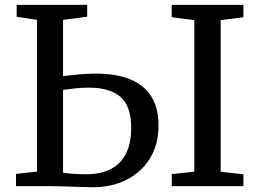

<svg xmlns="http://www.w3.org/2000/svg" viewBox="-20 -763 1063 787"><path d="M362.2 4.4Q341.5 4.4 309.9 3.3Q278.3 2.1 244.9 1.1Q211.6 0 184.1 0H45.6V-50.1L131.7 -59.6V-681.5L48.3 -694.4V-743H337.4V-694.4L238.4 -681.4V-451.1Q270.4 -455 304.5 -458.1Q338.6 -461.3 372.4 -461.3Q500.4 -461.3 565.2 -407.4Q629.9 -353.6 629.9 -249.2Q629.9 -170.6 594.6 -113.7Q559.3 -56.8 498.8 -26.2Q438.3 4.4 362.2 4.4ZM333.4 -48.8Q393.8 -48.8 434.8 -70.4Q475.8 -92 496.8 -134.2Q517.7 -176.4 517.7 -238Q517.7 -328.8 473.5 -366.2Q429.4 -403.7 345.4 -403.7Q317.2 -403.7 290.2 -401Q263.1 -398.3 238.4 -394.7V-55.4Q252.6 -52.6 277.6 -50.7Q302.6 -48.8 333.4 -48.8ZM776.4 -59.2V-680.5L683.8 -692.4V-743H977.8V-692.4L884.5 -680.5V-59.1L977.8 -48.6V0H684.1V-49.6Z"/></svg>

Font: Merriweather Light
Style: Regular
Weight: 300
Designer: Eben Sorkin
Foundry: Eben Sorkin
Version: Version 2.100